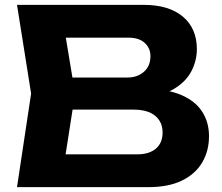

<svg xmlns="http://www.w3.org/2000/svg" viewBox="-20 -770 914 790"><path d="M568 -368 584 -405Q672 -403 728.5 -378Q785 -353 812.5 -309.5Q840 -266 840 -210Q840 -149 812 -101.5Q784 -54 728.5 -27Q673 0 590 0H50L108 -385L50 -750H571Q675 -750 732.5 -701.5Q790 -653 790 -568Q790 -521 768 -478Q746 -435 698 -405.5Q650 -376 568 -368ZM236 -46 164 -135H545Q594 -135 621.5 -158.5Q649 -182 649 -225Q649 -268 618.5 -293.5Q588 -319 528 -319H216V-451H504Q545 -451 572 -474.5Q599 -498 599 -539Q599 -572 575.5 -593.5Q552 -615 509 -615H165L236 -704L289 -385Z"/></svg>

Font: Unbounded SemiBold
Style: Regular
Weight: 600
Designer: Luke Prowse, Jean-Baptiste Morizot, Fátima Lázaro, Florian Runge
Foundry: NaN
Version: Version 1.700